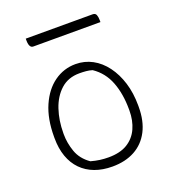

<svg xmlns="http://www.w3.org/2000/svg" viewBox="-136 -847 872 962"><g transform="rotate(-20 300.0 -365.5)"><path d="M300 -536Q348 -536 389 -514Q430 -492 460.5 -451Q491 -410 508 -355Q525 -300 525 -234V-226Q525 -151 497.5 -98Q470 -45 419.5 -17.5Q369 10 300 10Q248 10 206.5 -5.5Q165 -21 135.5 -51Q106 -81 90.5 -124.5Q75 -168 75 -223V-231Q75 -326 105 -394.5Q135 -463 186 -499.5Q237 -536 300 -536ZM303 -486Q243 -486 203.5 -450.5Q164 -415 144.5 -357Q125 -299 125 -231V-225Q125 -179 141.5 -132Q158 -85 204 -53Q229 -46 251.5 -43Q274 -40 297 -40Q359 -40 398 -64Q437 -88 456 -130Q475 -172 475 -225V-231Q475 -314 450.5 -377.5Q426 -441 371 -478Q355 -483 338 -484.5Q321 -486 303 -486ZM110 -741H467Q481 -741 485.5 -729.5Q490 -718 490 -701Q490 -700 490 -698Q490 -696 490 -694.5Q490 -693 490 -691H133Q124 -691 119 -696.5Q114 -702 112 -711Q110 -720 110 -731Q110 -733 110 -734.5Q110 -736 110 -738Q110 -740 110 -741Z"/></g></svg>

Font: Recursive Monospace Casual Light
Style: Regular
Weight: 300
Version: Version 1.047